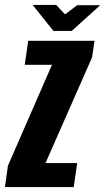

<svg xmlns="http://www.w3.org/2000/svg" viewBox="-49 -756 425 776"><path d="M-29 0 -17 -86 161 -494H51L65 -591H333L323 -524L135 -97H263L249 0ZM167 -631 83 -736H178L214 -698L263 -735H356L241 -631Z"/></svg>

Font: Alumni Sans Thin ExtraBold
Style: Italic
Weight: 800
Italic angle: -8°
Version: Version 1.016